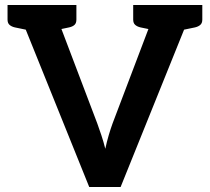

<svg xmlns="http://www.w3.org/2000/svg" viewBox="-20 -744 835 764"><path d="M335 0 43 -724H154Q172 -724 183.5 -715.5Q195 -707 200 -693L367 -253Q375 -231 383.5 -205.5Q392 -180 399 -152Q405 -180 412.5 -205.5Q420 -231 428 -253L595 -693Q599 -704 611 -714Q623 -724 640 -724H752L460 0ZM143 -691V-724H217V-691ZM591 -691V-724H665V-691ZM109 -724 97 -623 39 -635Q26 -638 18 -645Q10 -652 10 -666V-724ZM284 -724V-666Q284 -652 276.5 -645Q269 -638 255 -635L198 -623L185 -724ZM609 -724 597 -623 539 -635Q526 -638 518 -645Q510 -652 510 -666V-724ZM785 -724V-666Q785 -652 777 -645Q769 -638 756 -635L698 -623L685 -724Z"/></svg>

Font: Aleo
Style: Bold
Weight: 700
Designer: Alessio Laiso
Foundry: Alessio Laiso
Version: Version 2.001;gftools[0.9.29]